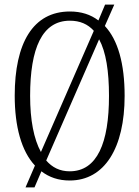

<svg xmlns="http://www.w3.org/2000/svg" viewBox="-20 -775 606 835"><path d="M132 -55 91 40H130L160 -30C194 -4 234 10 283 10C435 10 522 -132 522 -358C522 -498 493 -601 436 -662L477 -755H437L408 -686C374 -712 333 -725 284 -725C123 -725 44 -587 44 -359C44 -225 73 -118 132 -55ZM388 -641 158 -114C127 -170 111 -254 111 -358C111 -565 163 -685 284 -685C328 -685 362 -670 388 -641ZM283 -30C240 -30 207 -47 181 -77L411 -604C441 -549 454 -465 454 -358C454 -154 403 -30 283 -30Z"/></svg>

Font: Noto Serif Thai ExtraCondensed Light
Style: Regular
Weight: 300
Width: 2
Designer: Monotype Design Team
Foundry: Monotype Imaging Inc.
Version: Version 2.002